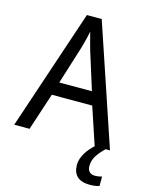

<svg xmlns="http://www.w3.org/2000/svg" viewBox="-136 -798 842 1102"><g transform="rotate(15 285.0 -247.5)"><path d="M478 0C441 33 407 81 407 128C407 188 439 221 508 221C532 221 548 218 564 213V157C555 159 542 163 523 163C494 163 478 147 478 116C478 76 498 44 543 0H569L328 -716H240L0 0H91L164 -222H404ZM311 -524 381 -301H187L257 -524C265 -551 276 -592 283 -629C289 -602 305 -547 311 -524Z"/></g></svg>

Font: Noto Sans Gurmukhi UI SemiCondensed
Style: Regular
Weight: 400
Width: 4
Designer: Jelle Bosma - Monotype Design Team
Foundry: Monotype Imaging Inc.
Version: Version 2.004